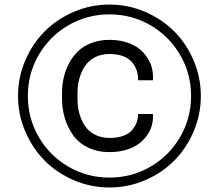

<svg xmlns="http://www.w3.org/2000/svg" viewBox="-20 -811 960 842"><path d="M90.8 -234.4Q59.1 -308.6 59.1 -390.1Q59.1 -471.7 90.8 -545.9Q122.6 -620.1 176.3 -673.8Q230 -727.5 304.2 -759.3Q378.4 -791 460 -791Q541.5 -791 615.7 -759.3Q689.9 -727.5 743.7 -673.8Q797.4 -620.1 829.1 -545.9Q860.8 -471.7 860.8 -390.1Q860.8 -308.6 829.1 -234.4Q797.4 -160.2 743.7 -106.2Q689.9 -52.2 615.7 -20.5Q541.5 11.2 460 11.2Q378.4 11.2 304.2 -20.5Q230 -52.2 176.3 -106.2Q122.6 -160.2 90.8 -234.4ZM149.9 -570.1Q102.1 -487.8 102.1 -390.1Q102.1 -292.5 149.9 -210.2Q197.8 -127.9 280 -80.1Q362.3 -32.2 460 -32.2Q557.6 -32.2 639.9 -80.1Q722.2 -127.9 770 -210.2Q817.9 -292.5 817.9 -390.1Q817.9 -487.8 770 -570.1Q722.2 -652.3 639.9 -700.2Q557.6 -748 460 -748Q362.3 -748 280 -700.2Q197.8 -652.3 149.9 -570.1ZM460.9 -206.1Q496.1 -206.1 521.7 -215.8Q547.4 -225.6 560.5 -241.9Q573.7 -258.3 579.8 -275.4Q585.9 -292.5 585.9 -311H650.9V-297.9Q650.9 -278.3 645 -258.3Q639.2 -238.3 624.8 -217.5Q610.4 -196.8 589.1 -180.7Q567.9 -164.6 534.4 -154.3Q501 -144 460 -144Q405.8 -144 364.3 -164.8Q322.8 -185.5 299.1 -220.2Q275.4 -254.9 263.7 -294.7Q252 -334.5 252 -377.9V-401.9Q252 -436 259 -468.5Q266.1 -501 282 -531.7Q297.9 -562.5 321.3 -585.4Q344.7 -608.4 380.6 -622.3Q416.5 -636.2 460 -636.2Q501 -636.2 534.4 -625.5Q567.9 -614.7 589.1 -598.1Q610.4 -581.5 624.8 -559.8Q639.2 -538.1 645 -517.1Q650.9 -496.1 650.9 -476.1V-459H585.9Q585.9 -481.9 579.6 -501.5Q573.2 -521 559.3 -537.8Q545.4 -554.7 520.3 -564.5Q495.1 -574.2 460.9 -574.2Q423.8 -574.2 395.8 -559.6Q367.7 -544.9 351.6 -519.8Q335.4 -494.6 327.6 -464.8Q319.8 -435.1 319.8 -401.9V-377.9Q319.8 -344.7 327.6 -314.9Q335.4 -285.2 351.6 -260.3Q367.7 -235.4 395.8 -220.7Q423.8 -206.1 460.9 -206.1Z"/></svg>

Font: Cooper Hewitt
Style: Book Italic
Weight: 706
Designer: Village Type and Design LLC
Foundry: Cooper Hewitt Smithsonian Design Museum
Version: 1.000